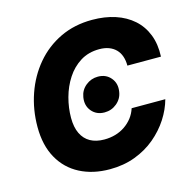

<svg xmlns="http://www.w3.org/2000/svg" viewBox="-109 -845 960 963"><g transform="rotate(-15 371.5 -363.5)"><path d="M345.7 9.8Q257.8 9.8 190.7 -24.9Q123.5 -59.6 86.2 -126.5Q48.8 -193.4 48.8 -288.6Q48.8 -378.4 76.9 -459.5Q105 -540.5 158 -603.3Q210.9 -666 285.4 -701.7Q359.9 -737.3 451.7 -737.3Q517.6 -737.3 571.3 -719.7Q625 -702.1 663.6 -668Q702.1 -633.8 721.7 -584Q741.2 -534.2 738.3 -469.7H564Q564 -496.6 556.6 -518.1Q549.3 -539.6 534.4 -554.7Q519.5 -569.8 498 -577.9Q476.6 -585.9 448.7 -585.9Q392.6 -585.9 350.3 -559.6Q308.1 -533.2 279.8 -489.7Q251.5 -446.3 237.3 -393.8Q223.1 -341.3 223.1 -289.6Q223.1 -240.7 239 -207.8Q254.9 -174.8 284.7 -158.2Q314.5 -141.6 356.9 -141.6Q387.7 -141.6 414.8 -149.4Q441.9 -157.2 464.6 -172.6Q487.3 -188 503.9 -209.2Q520.5 -230.5 529.3 -257.8H704.1Q690.4 -207.5 659.7 -159.9Q628.9 -112.3 583 -73.7Q537.1 -35.2 477.3 -12.7Q417.5 9.8 345.7 9.8ZM393.6 -272.5Q351.6 -272.5 326.9 -302Q302.2 -331.5 309.6 -374.5Q315.4 -409.7 343 -432.1Q370.6 -454.6 406.2 -454.6Q448.2 -454.6 472.9 -425Q497.6 -395.5 490.2 -353Q484.9 -318.4 457.3 -295.4Q429.7 -272.5 393.6 -272.5Z"/></g></svg>

Font: Inter 16pt ExtraBold
Style: Italic
Weight: 800
Italic angle: -9.3988°
Version: Version 4.001;git-66647c0bb